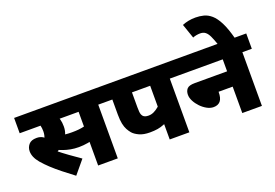

<svg xmlns="http://www.w3.org/2000/svg" viewBox="-119 -1252 2330 1626"><g transform="rotate(-20 1046.0 -439.0)"><path d="M345 -484 344 -525Q355 -503 363 -475.5Q371 -448 371 -411Q371 -374 359 -345Q347 -316 330 -295L311 -275Q292 -258 270 -242.5Q248 -227 223 -217L240 -237Q278 -206 328.5 -169.5Q379 -133 426 -101L327 18Q274 -22 226.5 -59.5Q179 -97 140.5 -133Q102 -169 74 -202Q49 -232 38 -258.5Q27 -285 27 -311Q27 -345 49 -371.5Q71 -398 120 -398Q154 -398 177 -382.5Q200 -367 219.5 -340Q239 -313 259 -280L154 -327Q168 -345 177 -361.5Q186 -378 190 -395.5Q194 -413 194 -432Q194 -460 187.5 -486.5Q181 -513 167 -530L266 -484H0V-622H473V-484ZM708 -484V0H531V-484H432V-622H793V-484ZM420 -340Q451 -340 478 -342.5Q505 -345 534.5 -352Q564 -359 601 -372V-233Q558 -217 515.5 -209.5Q473 -202 432 -202Q393 -202 358.5 -208.5Q324 -215 296 -225Q268 -235 247 -245L261 -363Q292 -355 316 -350Q340 -345 364.5 -342.5Q389 -340 420 -340Z M1353 -484V0H1176V-215L1236 -170Q1200 -148 1170 -135.5Q1140 -123 1109.5 -118Q1079 -113 1040 -113Q983 -113 945 -130.5Q907 -148 888 -170Q873 -188 861 -210Q849 -232 842 -265Q835 -298 835 -349V-484H778V-622H1438V-484ZM1176 -484H1012V-349Q1012 -325 1013.5 -309Q1015 -293 1019 -283.5Q1023 -274 1030 -266Q1037 -259 1048.5 -255Q1060 -251 1078 -251Q1104 -251 1128 -263Q1152 -275 1172 -292.5Q1192 -310 1204 -328L1176 -222Z M1423 -622H2092V-484H2007V0H1830V-238H1703V-236Q1703 -181 1682 -155.5Q1661 -130 1620 -130Q1591 -130 1561 -146.5Q1531 -163 1506 -189Q1481 -215 1465.5 -245Q1450 -275 1450 -302Q1450 -335 1468 -355.5Q1486 -376 1539 -376H1830V-484H1423Z M1836 -615Q1819 -665 1804.5 -696Q1790 -727 1771.5 -741.5Q1753 -756 1725 -756Q1707 -756 1689 -752.5Q1671 -749 1658 -743L1613 -873Q1639 -884 1669 -890Q1699 -896 1733 -896Q1771 -896 1806.5 -887Q1842 -878 1874.5 -850Q1907 -822 1935.5 -766Q1964 -710 1989 -615Z"/></g></svg>

Font: Noto Sans Devanagari Black
Style: Regular
Weight: 900
Version: Version 2.003